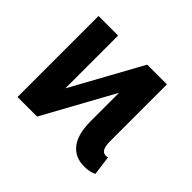

<svg xmlns="http://www.w3.org/2000/svg" viewBox="-128 -724 914 914"><g transform="rotate(45 328.5 -267.5)"><path d="M200.2 0H68.4V-545.4H200.2V-189.9L396 -545.4H528.8V-165.5Q528.8 -129.4 537.6 -114.3Q546.4 -99.1 564.5 -99.1Q572.8 -99.1 576.2 -101.6L589.4 -3.4Q565.4 9.8 526.4 9.8Q464.4 9.8 430.2 -33.7Q396 -77.1 396 -165.5V-356Z"/></g></svg>

Font: Interop SemBd
Style: Regular
Weight: 600
Designer: Rasmus Andersson, Google, Jang Haemin
Foundry: jhaemin
Version: Version 1.007